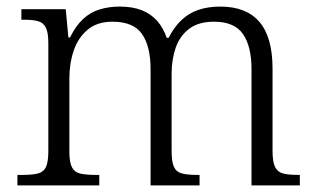

<svg xmlns="http://www.w3.org/2000/svg" viewBox="-20 -564 960 584"><path d="M33 0V-32H50Q79 -32 96 -36.5Q113 -41 120 -56.5Q127 -72 127 -105V-433Q127 -465 119.5 -480Q112 -495 96 -499.5Q80 -504 55 -504H45V-536H180L188 -450H193Q210 -485 232.5 -506Q255 -527 283.5 -535.5Q312 -544 344 -544Q383 -544 411 -533Q439 -522 458 -500.5Q477 -479 487 -449H493Q509 -481 531.5 -502.5Q554 -524 583.5 -534Q613 -544 650 -544Q729 -544 769 -497.5Q809 -451 809 -355V-105Q809 -72 816.5 -56.5Q824 -41 840.5 -36.5Q857 -32 886 -32H892V0H745V-354Q745 -423 719 -460.5Q693 -498 631 -498Q584 -498 555.5 -476.5Q527 -455 514.5 -419Q502 -383 502 -340V-105Q502 -72 509 -56.5Q516 -41 533 -36.5Q550 -32 579 -32H587V0H438V-354Q438 -423 412 -460.5Q386 -498 322 -498Q276 -498 247 -474Q218 -450 204.5 -411Q191 -372 191 -326V-102Q191 -70 199 -55Q207 -40 224.5 -36Q242 -32 271 -32H282V0Z"/></svg>

Font: Noto Serif Armenian Light
Style: Regular
Weight: 300
Version: Version 2.007